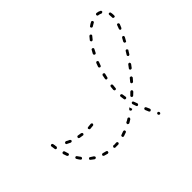

<svg xmlns="http://www.w3.org/2000/svg" viewBox="-136 -750 995 995"><g transform="rotate(-45 361.5 -253.0)"><path d="M523 47Q524 48 526 48Q527 49 528 49Q530 48 531 48Q534 46 535 43Q536 40 534 38V37Q533 35 532 34Q531 33 529 33Q528 32 526 33Q525 33 524 33Q521 35 520 38Q519 41 521 44V45Q522 46 523 47ZM266 7Q267 7 268 6Q270 5 271 4Q272 3 272 2Q273 0 272 -1Q272 -4 270 -6Q267 -8 264 -8Q257 -8 249 -7L244 -8Q241 -8 239 -5Q237 -3 237 0Q237 1 237 3Q238 4 239 5Q240 6 241 7Q243 7 244 7H249Q257 7 266 7ZM502 2Q505 3 508 1Q511 0 512 -3Q513 -6 512 -9Q508 -18 504 -27Q503 -29 502 -30Q501 -31 500 -31Q498 -32 497 -32Q495 -32 494 -31Q491 -30 490 -27Q489 -24 490 -21Q494 -12 498 -2Q500 0 502 2ZM198 1Q201 -1 201 -4Q202 -5 202 -7Q201 -8 200 -10Q200 -11 198 -12Q197 -13 196 -13Q186 -15 177 -18Q175 -19 174 -18Q172 -18 171 -18Q169 -17 169 -16Q168 -15 167 -13Q166 -10 168 -8Q169 -5 172 -4Q182 -1 193 2Q196 2 198 1ZM341 -14Q342 -16 341 -19Q341 -21 340 -22Q339 -23 337 -24Q336 -24 334 -24Q333 -24 331 -24Q322 -20 312 -17Q309 -16 308 -14Q307 -11 307 -8Q308 -7 309 -5Q310 -4 311 -3Q312 -3 314 -3Q315 -2 317 -3Q327 -6 337 -10Q340 -11 341 -14ZM127 -25Q129 -25 130 -25Q132 -25 133 -26Q134 -27 135 -28Q137 -31 136 -34Q135 -37 133 -39Q124 -44 116 -50Q114 -52 111 -52Q108 -51 106 -49Q104 -47 104 -44Q105 -40 107 -39Q115 -32 124 -26Q126 -25 127 -25ZM405 -47Q406 -50 404 -52Q403 -54 402 -54Q401 -55 400 -56Q398 -56 397 -56Q395 -56 394 -55Q385 -49 376 -45Q375 -44 374 -43Q373 -42 373 -40Q372 -39 373 -37Q373 -36 373 -34Q375 -32 378 -31Q381 -30 384 -31Q393 -36 402 -42Q404 -44 405 -47ZM475 -65Q478 -63 481 -65Q484 -66 485 -68Q487 -71 486 -74Q482 -84 479 -93Q478 -96 476 -98Q473 -99 470 -98Q469 -98 467 -97Q466 -96 466 -95Q465 -93 465 -92Q465 -90 465 -89Q468 -79 472 -69Q473 -66 475 -65ZM442 -89Q439 -86 435 -83Q434 -82 433 -81Q432 -80 432 -78Q432 -77 432 -75Q433 -74 434 -73Q435 -70 438 -70Q442 -69 444 -71Q445 -72 447 -73Q445 -78 444 -82Q443 -85 442 -89ZM76 -73Q79 -73 81 -75Q82 -76 83 -77Q84 -78 84 -80Q84 -81 84 -83Q84 -84 83 -85Q77 -93 71 -102Q70 -104 67 -105Q64 -106 61 -104Q58 -102 58 -99Q57 -96 59 -94Q64 -85 71 -76Q73 -74 76 -73ZM515 -135Q516 -136 516 -138Q516 -139 515 -140Q515 -142 514 -143Q513 -144 511 -144Q510 -145 509 -145Q507 -145 506 -144Q504 -144 503 -143Q496 -136 489 -129Q487 -128 487 -126Q486 -125 486 -123Q486 -122 487 -121Q487 -119 488 -118Q490 -116 493 -116Q497 -116 499 -118Q506 -125 514 -132Q515 -133 515 -135ZM453 -136Q454 -135 455 -134Q457 -133 458 -133Q460 -133 461 -133Q464 -133 466 -136Q468 -139 467 -142Q465 -152 464 -161Q463 -165 461 -166Q458 -168 455 -168Q454 -168 452 -167Q451 -166 450 -165Q449 -164 449 -162Q449 -161 449 -160Q450 -150 452 -139Q452 -137 453 -136ZM39 -136Q42 -135 45 -136Q47 -136 48 -138Q49 -139 49 -140Q50 -141 50 -143Q50 -144 49 -146Q46 -155 43 -165Q42 -168 39 -169Q36 -170 33 -169Q32 -169 31 -168Q29 -167 29 -166Q28 -164 28 -163Q28 -161 28 -160Q32 -150 35 -140Q37 -137 39 -136ZM214 -166Q212 -164 212 -161Q213 -158 215 -155Q217 -153 220 -153Q231 -154 241 -155Q244 -155 246 -158Q248 -160 248 -163Q248 -166 245 -168Q243 -170 240 -170Q230 -169 220 -168Q217 -168 214 -166ZM145 -173Q142 -171 142 -168Q141 -165 143 -162Q145 -160 148 -159Q158 -157 168 -156Q172 -155 174 -157Q176 -159 177 -162Q177 -165 175 -168Q173 -170 170 -171Q160 -172 151 -174Q147 -175 145 -173ZM564 -190Q564 -194 562 -196Q561 -197 559 -197Q558 -197 556 -197Q555 -197 553 -197Q552 -196 551 -195Q544 -187 538 -179Q536 -177 536 -174Q536 -171 538 -169Q541 -167 544 -167Q547 -167 549 -169Q556 -177 563 -185Q565 -187 564 -190ZM80 -197Q77 -196 75 -194Q75 -192 75 -191Q74 -189 75 -188Q75 -187 76 -185Q77 -184 78 -184Q88 -179 98 -174Q99 -174 101 -174Q102 -174 104 -174Q105 -175 106 -176Q107 -177 108 -178Q109 -181 108 -184Q106 -187 104 -188Q94 -192 86 -197Q83 -198 80 -197ZM448 -209Q448 -207 449 -206Q450 -205 452 -204Q453 -204 454 -204Q457 -203 460 -205Q462 -208 462 -211Q463 -221 464 -231Q464 -234 462 -236Q460 -239 457 -239Q456 -239 454 -239Q453 -238 452 -237Q450 -236 450 -235Q449 -234 449 -232Q448 -222 447 -211Q447 -210 448 -209ZM19 -205Q22 -203 25 -204Q26 -204 27 -205Q29 -206 29 -207Q30 -208 31 -210Q31 -211 31 -213Q30 -219 29 -225Q30 -223 31 -222Q32 -222 32 -223Q32 -223 33 -223Q32 -223 32 -224Q30 -225 29 -225Q28 -229 28 -233Q27 -236 25 -238Q22 -240 19 -239Q18 -239 17 -238Q15 -238 14 -236Q13 -235 13 -234Q13 -232 13 -231Q14 -221 16 -210Q16 -207 19 -205ZM608 -247Q608 -250 606 -252Q604 -253 603 -253Q601 -253 600 -253Q598 -253 597 -252Q596 -251 595 -250Q589 -242 583 -234Q582 -233 581 -231Q581 -230 581 -228Q581 -227 582 -225Q583 -224 584 -223Q587 -221 590 -222Q593 -222 595 -225Q601 -233 607 -241Q609 -244 608 -247ZM458 -277Q459 -275 462 -274Q466 -274 468 -275Q471 -277 471 -280Q473 -290 476 -300Q477 -303 475 -306Q473 -308 470 -309Q467 -310 465 -308Q462 -307 461 -304Q459 -293 457 -283Q456 -280 458 -277ZM649 -303Q649 -305 648 -306Q648 -308 647 -309Q646 -310 645 -311Q642 -313 639 -312Q636 -311 635 -309Q629 -300 624 -291Q622 -289 623 -286Q623 -283 626 -281Q628 -279 631 -280Q635 -281 636 -283Q642 -292 647 -301Q648 -302 649 -303ZM684 -369Q683 -372 680 -373Q678 -374 677 -374Q675 -374 674 -374Q673 -373 672 -372Q670 -371 670 -370Q665 -361 660 -352Q659 -349 660 -346Q660 -343 663 -342Q664 -341 666 -341Q667 -341 669 -341Q670 -341 671 -342Q673 -343 673 -345Q678 -354 683 -363Q684 -366 684 -369ZM476 -347Q478 -344 480 -343Q483 -342 486 -343Q489 -345 490 -348Q493 -357 497 -367Q498 -370 497 -373Q496 -375 493 -377Q490 -378 487 -376Q484 -375 483 -372Q479 -363 476 -353Q475 -350 476 -347ZM711 -435Q710 -438 707 -439Q706 -439 704 -439Q703 -439 701 -438Q700 -438 699 -437Q698 -436 698 -434Q694 -425 691 -415Q690 -414 690 -412Q690 -411 691 -410Q691 -408 692 -407Q693 -406 695 -405Q698 -404 700 -406Q703 -407 704 -410Q709 -420 712 -429Q713 -432 711 -435ZM504 -416Q503 -415 504 -413Q504 -412 505 -411Q506 -410 508 -409Q510 -408 513 -408Q516 -409 518 -412Q522 -421 527 -430Q529 -433 528 -436Q527 -439 525 -440Q523 -441 522 -441Q520 -441 519 -441Q518 -441 516 -440Q515 -439 514 -437Q509 -428 504 -419Q504 -418 504 -416ZM542 -475Q542 -472 544 -470Q547 -468 550 -468Q553 -469 555 -471Q561 -479 568 -487Q570 -489 570 -492Q570 -495 567 -497Q566 -498 565 -499Q563 -499 562 -499Q560 -499 559 -498Q558 -498 557 -497Q550 -489 543 -480Q541 -478 542 -475ZM721 -503Q721 -506 718 -508Q716 -509 713 -509Q711 -509 710 -508Q709 -507 708 -506Q707 -504 707 -503Q707 -501 707 -500Q708 -493 708 -486Q708 -484 708 -481Q708 -478 710 -476Q712 -474 715 -474Q718 -473 721 -475Q723 -477 723 -481Q723 -483 723 -486Q723 -494 721 -503ZM593 -527Q592 -523 594 -521Q596 -518 599 -518Q602 -517 604 -519Q613 -525 621 -529Q624 -530 625 -533Q626 -536 624 -539Q623 -542 620 -543Q617 -544 614 -542Q605 -538 596 -531Q593 -530 593 -527ZM661 -553Q659 -551 659 -547Q659 -544 661 -542Q663 -540 666 -540Q675 -539 683 -535Q685 -534 688 -535Q691 -536 693 -538Q694 -541 693 -544Q693 -547 690 -548Q679 -554 667 -555Q664 -555 661 -553Z"/></g></svg>

Font: FRB American Cursive Dashed Extralight
Style: Italic
Weight: 200
Italic angle: -25°
Version: Version 2.0;Modular Font Editor K font №1